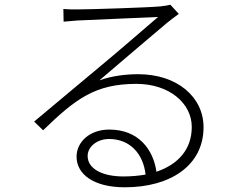

<svg xmlns="http://www.w3.org/2000/svg" viewBox="-20 -760 1040 815"><path d="M598 -19C569 -14 538 -11 504 -11C415 -11 352 -43 352 -98C352 -138 393 -170 443 -170C532 -170 588 -107 598 -19ZM249 -722 250 -668C271 -670 288 -671 308 -673C360 -675 596 -686 651 -688C599 -643 462 -525 406 -479C348 -430 215 -320 125 -244L163 -207C301 -341 385 -404 559 -404C697 -404 794 -323 794 -221C794 -126 736 -62 644 -31C631 -124 569 -210 444 -210C359 -210 305 -156 305 -95C305 -22 375 35 510 35C704 35 844 -58 844 -220C844 -349 731 -445 567 -445C514 -445 455 -438 402 -419C488 -492 643 -625 689 -663C706 -677 724 -690 739 -701L703 -740C693 -737 685 -736 662 -733C611 -728 359 -720 308 -720C292 -720 268 -720 249 -722Z"/></svg>

Font: Noto Sans HK Light
Style: Regular
Weight: 300
Designer: Ryoko NISHIZUKA 西塚涼子 (kana, bopomofo & ideographs); Paul D. Hunt (Latin, Greek & Cyrillic); Sandoll Communications 산돌커뮤니
Foundry: Adobe
Version: Version 2.004;hotconv 1.0.118;makeotfexe 2.5.65603